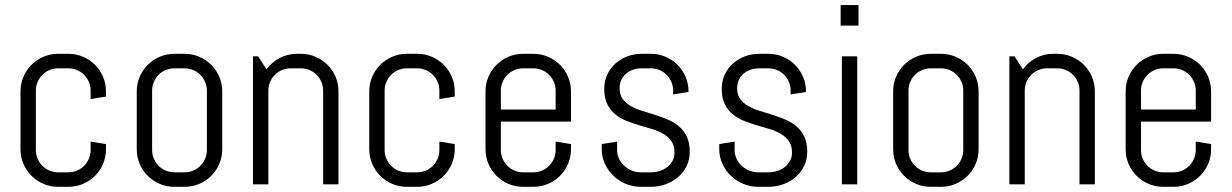

<svg xmlns="http://www.w3.org/2000/svg" viewBox="-20 -720 4811 750"><path d="M394 -137.2Q394 -106.9 382.6 -80.1Q371.1 -53.2 351.1 -33.2Q331.1 -13.2 304.2 -1.7Q277.3 9.8 247.1 9.8H207Q176.8 9.8 149.9 -1.7Q123 -13.2 103 -33.2Q83 -53.2 71.5 -80.1Q60.1 -106.9 60.1 -137.2V-362.8Q60.1 -393.1 71.5 -419.9Q83 -446.8 103 -466.8Q123 -486.8 149.9 -498.3Q176.8 -509.8 207 -509.8H247.1Q277.3 -509.8 304.2 -498.3Q331.1 -486.8 351.1 -466.8Q371.1 -446.8 382.6 -419.9Q394 -393.1 394 -362.8V-342.8L334 -333V-366.2Q334 -384.3 327.1 -400.1Q320.3 -416 308.6 -427.7Q296.9 -439.5 281 -446.3Q265.1 -453.1 247.1 -453.1H207Q189 -453.1 173.1 -446.3Q157.2 -439.5 145.5 -427.7Q133.8 -416 127 -400.1Q120.1 -384.3 120.1 -366.2V-133.8Q120.1 -115.7 127 -99.9Q133.8 -84 145.5 -72.3Q157.2 -60.5 173.1 -53.7Q189 -46.9 207 -46.9H247.1Q265.1 -46.9 281 -53.7Q296.9 -60.5 308.6 -72.3Q320.3 -84 327.1 -99.9Q334 -115.7 334 -133.8V-167L394 -157.2V-137.2Z M848.1 -137.2Q848.1 -106.9 836.7 -80.1Q825.2 -53.2 805.2 -33.2Q785.2 -13.2 758.3 -1.7Q731.4 9.8 701.2 9.8H661.1Q630.9 9.8 604 -1.7Q577.1 -13.2 557.1 -33.2Q537.1 -53.2 525.6 -80.1Q514.2 -106.9 514.2 -137.2V-362.8Q514.2 -393.1 525.6 -419.9Q537.1 -446.8 557.1 -466.8Q577.1 -486.8 604 -498.3Q630.9 -509.8 661.1 -509.8H701.2Q731.4 -509.8 758.3 -498.3Q785.2 -486.8 805.2 -466.8Q825.2 -446.8 836.7 -419.9Q848.1 -393.1 848.1 -362.8V-137.2ZM788.1 -366.2Q788.1 -384.3 781.2 -400.1Q774.4 -416 762.7 -427.7Q751 -439.5 735.1 -446.3Q719.2 -453.1 701.2 -453.1H661.1Q643.1 -453.1 627.2 -446.3Q611.3 -439.5 599.6 -427.7Q587.9 -416 581.1 -400.1Q574.2 -384.3 574.2 -366.2V-133.8Q574.2 -115.7 581.1 -99.9Q587.9 -84 599.6 -72.3Q611.3 -60.5 627.2 -53.7Q643.1 -46.9 661.1 -46.9H701.2Q719.2 -46.9 735.1 -53.7Q751 -60.5 762.7 -72.3Q774.4 -84 781.2 -99.9Q788.1 -115.7 788.1 -133.8Z M1242.2 0V-366.2Q1242.2 -384.3 1235.4 -400.1Q1228.5 -416 1216.8 -427.7Q1205.1 -439.5 1189.2 -446.3Q1173.3 -453.1 1155.3 -453.1H1115.2Q1097.2 -453.1 1081.3 -446.3Q1065.4 -439.5 1053.7 -427.7Q1042 -416 1035.2 -400.1Q1028.3 -384.3 1028.3 -366.2V0H968.3V-500H988.3L1021 -449.2Q1041.5 -477.1 1072.5 -493.4Q1103.5 -509.8 1140.1 -509.8H1155.3Q1185.5 -509.8 1212.4 -498.3Q1239.3 -486.8 1259.3 -466.8Q1279.3 -446.8 1290.8 -419.9Q1302.2 -393.1 1302.2 -362.8V0Z M1756.3 -137.2Q1756.3 -106.9 1744.9 -80.1Q1733.4 -53.2 1713.4 -33.2Q1693.4 -13.2 1666.5 -1.7Q1639.6 9.8 1609.4 9.8H1569.3Q1539.1 9.8 1512.2 -1.7Q1485.4 -13.2 1465.3 -33.2Q1445.3 -53.2 1433.8 -80.1Q1422.4 -106.9 1422.4 -137.2V-362.8Q1422.4 -393.1 1433.8 -419.9Q1445.3 -446.8 1465.3 -466.8Q1485.4 -486.8 1512.2 -498.3Q1539.1 -509.8 1569.3 -509.8H1609.4Q1639.6 -509.8 1666.5 -498.3Q1693.4 -486.8 1713.4 -466.8Q1733.4 -446.8 1744.9 -419.9Q1756.3 -393.1 1756.3 -362.8V-342.8L1696.3 -333V-366.2Q1696.3 -384.3 1689.5 -400.1Q1682.6 -416 1670.9 -427.7Q1659.2 -439.5 1643.3 -446.3Q1627.4 -453.1 1609.4 -453.1H1569.3Q1551.3 -453.1 1535.4 -446.3Q1519.5 -439.5 1507.8 -427.7Q1496.1 -416 1489.3 -400.1Q1482.4 -384.3 1482.4 -366.2V-133.8Q1482.4 -115.7 1489.3 -99.9Q1496.1 -84 1507.8 -72.3Q1519.5 -60.5 1535.4 -53.7Q1551.3 -46.9 1569.3 -46.9H1609.4Q1627.4 -46.9 1643.3 -53.7Q1659.2 -60.5 1670.9 -72.3Q1682.6 -84 1689.5 -99.9Q1696.3 -115.7 1696.3 -133.8V-167L1756.3 -157.2V-137.2Z M2210.4 -137.2Q2210.4 -106.9 2199 -80.1Q2187.5 -53.2 2167.5 -33.2Q2147.5 -13.2 2120.6 -1.7Q2093.8 9.8 2063.5 9.8H2023.4Q1993.2 9.8 1966.3 -1.7Q1939.5 -13.2 1919.4 -33.2Q1899.4 -53.2 1887.9 -80.1Q1876.5 -106.9 1876.5 -137.2V-362.8Q1876.5 -393.1 1887.9 -419.9Q1899.4 -446.8 1919.4 -466.8Q1939.5 -486.8 1966.3 -498.3Q1993.2 -509.8 2023.4 -509.8H2063.5Q2093.8 -509.8 2120.6 -498.3Q2147.5 -486.8 2167.5 -466.8Q2187.5 -446.8 2199 -419.9Q2210.4 -393.1 2210.4 -362.8V-245.1H1936.5V-133.8Q1936.5 -115.7 1943.4 -99.9Q1950.2 -84 1961.9 -72.3Q1973.6 -60.5 1989.5 -53.7Q2005.4 -46.9 2023.4 -46.9H2063.5Q2081.5 -46.9 2097.4 -53.7Q2113.3 -60.5 2125 -72.3Q2136.7 -84 2143.6 -99.9Q2150.4 -115.7 2150.4 -133.8V-167L2210.4 -157.2V-137.2ZM2150.4 -366.2Q2150.4 -384.3 2143.6 -400.1Q2136.7 -416 2125 -427.7Q2113.3 -439.5 2097.4 -446.3Q2081.5 -453.1 2063.5 -453.1H2023.4Q2005.4 -453.1 1989.5 -446.3Q1973.6 -439.5 1961.9 -427.7Q1950.2 -416 1943.4 -400.1Q1936.5 -384.3 1936.5 -366.2V-292H2150.4Z M2674.3 -127Q2674.3 -96.7 2662.1 -71.5Q2649.9 -46.4 2628.9 -28.3Q2607.9 -10.3 2580.3 -0.2Q2552.7 9.8 2522.5 9.8H2482.4Q2452.1 9.8 2424.6 -1.7Q2397 -13.2 2376.2 -33.2Q2355.5 -53.2 2343 -80.1Q2330.6 -106.9 2330.6 -137.2V-157.2L2390.6 -167V-133.8Q2390.6 -115.7 2398.2 -99.9Q2405.8 -84 2418.5 -72.3Q2431.2 -60.5 2447.8 -53.7Q2464.4 -46.9 2482.4 -46.9H2522.5Q2540.5 -46.9 2557.1 -52.2Q2573.7 -57.6 2586.7 -67.6Q2599.6 -77.6 2607.2 -91.8Q2614.7 -106 2614.7 -124Q2614.7 -150.9 2603 -168Q2591.3 -185.1 2572 -196.5Q2552.7 -208 2528.1 -215.6Q2503.4 -223.1 2477.5 -230.7Q2451.7 -238.3 2427 -248Q2402.3 -257.8 2383.1 -273.7Q2363.8 -289.6 2352.1 -313.5Q2340.3 -337.4 2340.3 -373Q2340.3 -403.3 2352.1 -428.5Q2363.8 -453.6 2383.8 -471.7Q2403.8 -489.7 2430.4 -499.8Q2457 -509.8 2487.3 -509.8H2522.5Q2552.7 -509.8 2579.6 -498.3Q2606.4 -486.8 2626.5 -466.8Q2646.5 -446.8 2658 -419.9Q2669.4 -393.1 2669.4 -362.8V-360.8L2609.4 -351.1V-366.2Q2609.4 -384.3 2602.5 -400.1Q2595.7 -416 2584 -427.7Q2572.3 -439.5 2556.4 -446.3Q2540.5 -453.1 2522.5 -453.1H2487.3Q2469.2 -453.1 2453.4 -447.8Q2437.5 -442.4 2425.8 -432.4Q2414.1 -422.4 2407.2 -408.2Q2400.4 -394 2400.4 -376Q2400.4 -350.1 2412.1 -333.7Q2423.8 -317.4 2443.1 -306.2Q2462.4 -294.9 2487.1 -287.4Q2511.7 -279.8 2537.4 -271.7Q2563 -263.7 2587.6 -253.4Q2612.3 -243.2 2631.6 -227.1Q2650.9 -210.9 2662.6 -186.8Q2674.3 -162.6 2674.3 -127Z M3133.3 -127Q3133.3 -96.7 3121.1 -71.5Q3108.9 -46.4 3087.9 -28.3Q3066.9 -10.3 3039.3 -0.2Q3011.7 9.8 2981.4 9.8H2941.4Q2911.1 9.8 2883.5 -1.7Q2856 -13.2 2835.2 -33.2Q2814.5 -53.2 2802 -80.1Q2789.6 -106.9 2789.6 -137.2V-157.2L2849.6 -167V-133.8Q2849.6 -115.7 2857.2 -99.9Q2864.7 -84 2877.4 -72.3Q2890.1 -60.5 2906.7 -53.7Q2923.3 -46.9 2941.4 -46.9H2981.4Q2999.5 -46.9 3016.1 -52.2Q3032.7 -57.6 3045.7 -67.6Q3058.6 -77.6 3066.2 -91.8Q3073.7 -106 3073.7 -124Q3073.7 -150.9 3062 -168Q3050.3 -185.1 3031 -196.5Q3011.7 -208 2987.1 -215.6Q2962.4 -223.1 2936.5 -230.7Q2910.6 -238.3 2886 -248Q2861.3 -257.8 2842 -273.7Q2822.8 -289.6 2811 -313.5Q2799.3 -337.4 2799.3 -373Q2799.3 -403.3 2811 -428.5Q2822.8 -453.6 2842.8 -471.7Q2862.8 -489.7 2889.4 -499.8Q2916 -509.8 2946.3 -509.8H2981.4Q3011.7 -509.8 3038.6 -498.3Q3065.4 -486.8 3085.4 -466.8Q3105.5 -446.8 3116.9 -419.9Q3128.4 -393.1 3128.4 -362.8V-360.8L3068.4 -351.1V-366.2Q3068.4 -384.3 3061.5 -400.1Q3054.7 -416 3043 -427.7Q3031.2 -439.5 3015.4 -446.3Q2999.5 -453.1 2981.4 -453.1H2946.3Q2928.2 -453.1 2912.4 -447.8Q2896.5 -442.4 2884.8 -432.4Q2873 -422.4 2866.2 -408.2Q2859.4 -394 2859.4 -376Q2859.4 -350.1 2871.1 -333.7Q2882.8 -317.4 2902.1 -306.2Q2921.4 -294.9 2946 -287.4Q2970.7 -279.8 2996.3 -271.7Q3022 -263.7 3046.6 -253.4Q3071.3 -243.2 3090.6 -227.1Q3109.9 -210.9 3121.6 -186.8Q3133.3 -162.6 3133.3 -127Z M3263.7 -620.1V-700.2H3333.5V-620.1ZM3268.6 0V-500H3328.6V0Z M3802.7 -137.2Q3802.7 -106.9 3791.3 -80.1Q3779.8 -53.2 3759.8 -33.2Q3739.7 -13.2 3712.9 -1.7Q3686 9.8 3655.8 9.8H3615.7Q3585.4 9.8 3558.6 -1.7Q3531.7 -13.2 3511.7 -33.2Q3491.7 -53.2 3480.2 -80.1Q3468.8 -106.9 3468.8 -137.2V-362.8Q3468.8 -393.1 3480.2 -419.9Q3491.7 -446.8 3511.7 -466.8Q3531.7 -486.8 3558.6 -498.3Q3585.4 -509.8 3615.7 -509.8H3655.8Q3686 -509.8 3712.9 -498.3Q3739.7 -486.8 3759.8 -466.8Q3779.8 -446.8 3791.3 -419.9Q3802.7 -393.1 3802.7 -362.8V-137.2ZM3742.7 -366.2Q3742.7 -384.3 3735.8 -400.1Q3729 -416 3717.3 -427.7Q3705.6 -439.5 3689.7 -446.3Q3673.8 -453.1 3655.8 -453.1H3615.7Q3597.7 -453.1 3581.8 -446.3Q3565.9 -439.5 3554.2 -427.7Q3542.5 -416 3535.6 -400.1Q3528.8 -384.3 3528.8 -366.2V-133.8Q3528.8 -115.7 3535.6 -99.9Q3542.5 -84 3554.2 -72.3Q3565.9 -60.5 3581.8 -53.7Q3597.7 -46.9 3615.7 -46.9H3655.8Q3673.8 -46.9 3689.7 -53.7Q3705.6 -60.5 3717.3 -72.3Q3729 -84 3735.8 -99.9Q3742.7 -115.7 3742.7 -133.8Z M4196.8 0V-366.2Q4196.8 -384.3 4189.9 -400.1Q4183.1 -416 4171.4 -427.7Q4159.7 -439.5 4143.8 -446.3Q4127.9 -453.1 4109.9 -453.1H4069.8Q4051.8 -453.1 4035.9 -446.3Q4020 -439.5 4008.3 -427.7Q3996.6 -416 3989.7 -400.1Q3982.9 -384.3 3982.9 -366.2V0H3922.9V-500H3942.9L3975.6 -449.2Q3996.1 -477.1 4027.1 -493.4Q4058.1 -509.8 4094.7 -509.8H4109.9Q4140.1 -509.8 4167 -498.3Q4193.8 -486.8 4213.9 -466.8Q4233.9 -446.8 4245.4 -419.9Q4256.8 -393.1 4256.8 -362.8V0Z M4710.9 -137.2Q4710.9 -106.9 4699.5 -80.1Q4688 -53.2 4668 -33.2Q4647.9 -13.2 4621.1 -1.7Q4594.2 9.8 4564 9.8H4523.9Q4493.7 9.8 4466.8 -1.7Q4439.9 -13.2 4419.9 -33.2Q4399.9 -53.2 4388.4 -80.1Q4377 -106.9 4377 -137.2V-362.8Q4377 -393.1 4388.4 -419.9Q4399.9 -446.8 4419.9 -466.8Q4439.9 -486.8 4466.8 -498.3Q4493.7 -509.8 4523.9 -509.8H4564Q4594.2 -509.8 4621.1 -498.3Q4647.9 -486.8 4668 -466.8Q4688 -446.8 4699.5 -419.9Q4710.9 -393.1 4710.9 -362.8V-245.1H4437V-133.8Q4437 -115.7 4443.8 -99.9Q4450.7 -84 4462.4 -72.3Q4474.1 -60.5 4490 -53.7Q4505.9 -46.9 4523.9 -46.9H4564Q4582 -46.9 4597.9 -53.7Q4613.8 -60.5 4625.5 -72.3Q4637.2 -84 4644 -99.9Q4650.9 -115.7 4650.9 -133.8V-167L4710.9 -157.2V-137.2ZM4650.9 -366.2Q4650.9 -384.3 4644 -400.1Q4637.2 -416 4625.5 -427.7Q4613.8 -439.5 4597.9 -446.3Q4582 -453.1 4564 -453.1H4523.9Q4505.9 -453.1 4490 -446.3Q4474.1 -439.5 4462.4 -427.7Q4450.7 -416 4443.8 -400.1Q4437 -384.3 4437 -366.2V-292H4650.9Z"/></svg>

Font: Abel
Style: Regular
Weight: 400
Designer: Matthew Desmond
Foundry: Matthew Desmond
Version: Version 1.002